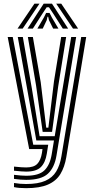

<svg xmlns="http://www.w3.org/2000/svg" viewBox="-20 -798 502 1028"><path d="M120 209.5Q80.5 209.5 55 203.8V181.8Q70.5 184.5 87.9 185.9Q105.2 187.2 120 187.2Q183.8 187.2 222.4 170.2Q261 153.2 280.9 120.1Q300.8 87 308.8 39.2L414.8 -600H441.5L335 43.5Q326 96.5 303.5 133.6Q281 170.8 237.1 190.1Q193.2 209.5 120 209.5ZM120 120.8Q99.2 120.8 55 116V94Q79.8 96.5 94.2 97.5Q108.8 98.5 120 98.5Q161.8 98.5 180.1 78.8Q198.5 59 204.5 21.2L207.5 0H136.2L21.2 -600H48.2L158 -23H238.2L230.5 25.5Q222.8 73.2 198.4 97Q174 120.8 120 120.8ZM120 165Q107 165 89.8 163.8Q72.5 162.5 55 159.8V138Q95.8 143 120 143Q188.2 143 217.8 114.2Q247.2 85.5 256.5 30.2L269 -45.8H174.5L128.5 -304.5L75.2 -600H102.2L150.8 -323L192 -68.8H273L361.2 -600H387.8L282.5 34.5Q272 99 236.5 132Q201 165 120 165ZM208.5 -91.8 173 -341 129.2 -600H156L198 -358L227.5 -114.5H239L269 -362.5L307.5 -600H334.2L291.5 -335L258.8 -91.8ZM74 -645 164.5 -778.5H191.5L101.5 -645ZM127.5 -645 214 -778.5H258.2L344.8 -645H316.2L264.2 -726.2L242.2 -759.2H230L208 -726L156 -645ZM370.8 -645 280.8 -778.5H307.8L398.2 -645ZM180.2 -645 214.8 -704.2 227 -728.8H245.2L257.8 -704.2L292.8 -645H264.5L242.2 -690L238 -708.5H234.2L230.2 -690L208.8 -645Z"/></svg>

Font: Big Shoulders Inline Text ExtraBold
Style: Regular
Weight: 800
Designer: Patric King
Foundry: XO Type Co
Version: Version 1.000